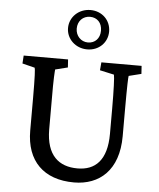

<svg xmlns="http://www.w3.org/2000/svg" viewBox="-64 -1038 913 1103"><g transform="rotate(5 393.0 -486.5)"><path d="M53 -690 50 -644 122 -626C125 -619 128 -577 128 -452V-264C128 -89 229 11 404 11C551 11 660 -82 660 -278V-431C660 -570 662 -619 664 -626L736 -644L733 -690H501L497 -644L579 -626C583 -612 586 -537 586 -431V-285C586 -132 519 -71 417 -71C309 -71 237 -131 236 -279V-452C235 -576 239 -614 240 -626L312 -644L309 -690ZM293 -870C293 -807 346 -757 413 -757C480 -757 530 -806 530 -870C530 -935 480 -984 413 -984C346 -984 293 -934 293 -870ZM343 -871C343 -915 373 -945 414 -945C455 -945 483 -916 483 -871C483 -827 455 -797 414 -797C373 -797 343 -830 343 -871Z"/></g></svg>

Font: TPK Tissa Web Medium
Style: Regular
Weight: 500
Designer: Jacques Le Bailly, Suppakit Chalermlarp | Katatrad Co.,Ltd.
Foundry: Jacques Le Bailly, Cadson Demak Co.,Ltd.
Version: Version 5.000;Glyphs 3.1.2 (3151)